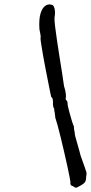

<svg xmlns="http://www.w3.org/2000/svg" viewBox="-20 -756 422 891"><path d="M335 115Q331 115 327 113.5Q323 112 321 109Q303 105 307 90Q307 86 303 65.5Q299 45 292.5 15Q286 -15 278 -49.5Q270 -84 262 -117Q254 -150 247 -175.5Q240 -201 236 -212Q237 -216 235.5 -220Q234 -224 235 -228Q234 -233 232.5 -240Q231 -247 232 -251Q228 -255 226.5 -264.5Q225 -274 226 -282Q226 -290 224 -297.5Q222 -305 218 -305Q217 -308 213 -327.5Q209 -347 203.5 -375.5Q198 -404 191.5 -436Q185 -468 180 -498Q175 -528 171.5 -549.5Q168 -571 168 -578Q170 -586 167.5 -597Q165 -608 163 -620Q160 -666 168 -693Q176 -720 191.5 -730Q207 -740 225 -732Q231 -727 234 -712Q237 -697 233 -674Q232 -663 235.5 -634.5Q239 -606 244.5 -568.5Q250 -531 256.5 -490.5Q263 -450 268.5 -415Q274 -380 277 -357Q284 -335 285.5 -320Q287 -305 285 -301Q285 -301 285 -296Q285 -291 289 -290Q293 -286 293 -281.5Q293 -277 294 -274Q293 -272 296 -259Q299 -246 304 -228Q309 -210 314 -193.5Q319 -177 323 -169Q323 -156 325.5 -147Q328 -138 327 -134Q327 -132 330 -120.5Q333 -109 338 -92.5Q343 -76 347 -60.5Q351 -45 354 -34Q365 -2 371.5 15Q378 32 380.5 41.5Q383 51 380 63Q380 74 377.5 82.5Q375 91 365 98Q355 105 345 110Q335 115 335 115Z"/></svg>

Font: Caveat SemiBold
Style: Regular
Weight: 600
Designer: Pablo Impallari
Foundry: Pablo Impallari
Version: Version 2.000